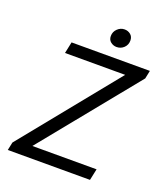

<svg xmlns="http://www.w3.org/2000/svg" viewBox="-148 -923 895 1026"><g transform="rotate(20 300.0 -409.5)"><path d="M114.7 -42.7 93.3 -65H497.8L484 0H16.6L26.2 -45.7L492.8 -621.3L520.8 -591.7H126.6L140.3 -656.7H585.6L576 -610.4ZM374.2 -715.7Q355.2 -715.7 340.4 -727.6Q325.6 -739.4 325.6 -760.6Q325.6 -785.2 343.2 -802.1Q360.7 -819 383.7 -819Q403 -819 417.7 -807Q432.3 -794.9 432.3 -772.8Q432.3 -748.4 415.2 -732Q398.1 -715.7 374.2 -715.7Z"/></g></svg>

Font: SourceCodeVF
Style: Italic
Weight: 200
Italic angle: -11°
Monospace: yes
Designer: Paul D. Hunt, Teo Tuominen
Foundry: Adobe
Version: Version 1.026;hotconv 1.1.0;makeotfexe 2.6.0